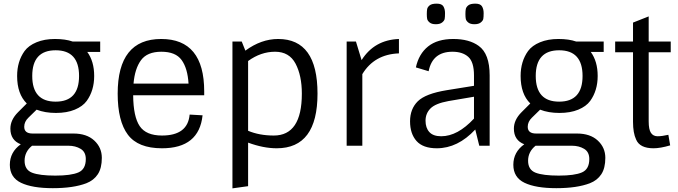

<svg xmlns="http://www.w3.org/2000/svg" viewBox="-20 -800 3721 1054"><path d="M181 -198 136 -154Q113 -132 113 -104Q113 -67 159 -67H383Q456 -67 497.5 -28.5Q539 10 539 66.5Q539 123 517 156.5Q495 190 454 206Q383 233 270 233Q157 233 95.5 203.5Q34 174 34 104.5Q34 35 94 -8Q37 -30 37 -94Q37 -142 79 -184L127 -232Q74 -284 74 -383Q74 -463 115 -520Q137 -550 180.5 -568Q224 -586 281.5 -586Q339 -586 379 -572H530V-515H459Q497 -463 497 -383Q497 -303 456 -246Q434 -216 390.5 -198Q347 -180 287 -180Q227 -180 181 -198ZM285.5 -524Q157 -524 157 -383Q157 -242 285.5 -242Q414 -242 414 -383Q414 -524 285.5 -524ZM451 73Q451 34 422.5 17Q394 0 356 0H156Q115 33 115 82.5Q115 132 156 148Q197 164 283.5 164Q370 164 410.5 146.5Q451 129 451 73Z M869 14Q738 14 682 -60.5Q626 -135 626 -286Q626 -586 865 -586Q1101 -586 1101 -298V-277H711Q712 -159 747 -107.5Q782 -56 869 -56Q1011 -56 1021 -171L1092 -167Q1073 14 869 14ZM713 -341H1015Q1010 -425 977 -470.5Q944 -516 866 -516Q788 -516 754 -469.5Q720 -423 713 -341Z M1507 -586Q1723 -586 1723 -286Q1723 14 1499 14Q1426 14 1342 -17V222L1256 234V-572H1307L1327 -522Q1414 -586 1507 -586ZM1342 -465V-82Q1404 -56 1483 -56Q1637 -56 1637 -286Q1637 -385 1602.5 -450.5Q1568 -516 1490 -516Q1412 -516 1342 -465Z M1969 0H1883V-572H1934L1965 -470Q2035 -581 2170 -586V-507Q2035 -502 1969 -393Z M2608 -548Q2668 -505 2668 -386V0H2611L2589 -89Q2493 14 2378 14Q2302 14 2266.5 -26Q2231 -66 2231 -134Q2231 -202 2273.5 -244Q2316 -286 2433 -305L2582 -329V-386Q2582 -460 2550.5 -488Q2519 -516 2464 -516Q2354 -516 2333 -409L2263 -430Q2279 -504 2330 -545Q2381 -586 2468.5 -586Q2556 -586 2608 -548ZM2402 -52Q2492 -52 2582 -149V-269L2441 -245Q2370 -232 2343 -204.5Q2316 -177 2316 -137.5Q2316 -98 2337 -75Q2358 -52 2402 -52ZM2421 -696Q2419 -686 2407 -676.5Q2395 -667 2372.5 -667Q2350 -667 2338.5 -676.5Q2327 -686 2325 -696Q2323 -706 2323 -723Q2323 -740 2325 -750.5Q2327 -761 2338.5 -770.5Q2350 -780 2377.5 -780Q2405 -780 2414 -765Q2423 -750 2423 -728Q2423 -706 2421 -696ZM2633 -696Q2631 -686 2619 -676.5Q2607 -667 2584.5 -667Q2562 -667 2550.5 -676.5Q2539 -686 2537 -696Q2535 -706 2535 -723Q2535 -740 2537 -750.5Q2539 -761 2550.5 -770.5Q2562 -780 2589.5 -780Q2617 -780 2626 -765Q2635 -750 2635 -728Q2635 -706 2633 -696Z M2945 -198 2900 -154Q2877 -132 2877 -104Q2877 -67 2923 -67H3147Q3220 -67 3261.5 -28.5Q3303 10 3303 66.5Q3303 123 3281 156.5Q3259 190 3218 206Q3147 233 3034 233Q2921 233 2859.5 203.5Q2798 174 2798 104.5Q2798 35 2858 -8Q2801 -30 2801 -94Q2801 -142 2843 -184L2891 -232Q2838 -284 2838 -383Q2838 -463 2879 -520Q2901 -550 2944.5 -568Q2988 -586 3045.5 -586Q3103 -586 3143 -572H3294V-515H3223Q3261 -463 3261 -383Q3261 -303 3220 -246Q3198 -216 3154.5 -198Q3111 -180 3051 -180Q2991 -180 2945 -198ZM3049.5 -524Q2921 -524 2921 -383Q2921 -242 3049.5 -242Q3178 -242 3178 -383Q3178 -524 3049.5 -524ZM3215 73Q3215 34 3186.5 17Q3158 0 3120 0H2920Q2879 33 2879 82.5Q2879 132 2920 148Q2961 164 3047.5 164Q3134 164 3174.5 146.5Q3215 129 3215 73Z M3357 -513V-572H3455V-676L3541 -710V-572H3662V-513H3541V-134Q3541 -89 3553.5 -70.5Q3566 -52 3590 -52Q3614 -52 3649 -60L3659 -2Q3605 14 3567.5 14Q3530 14 3506 2Q3482 -10 3472 -34Q3455 -70 3455 -131V-513Z"/></svg>

Font: Sintony
Style: Regular
Weight: 400
Version: Version 001.001